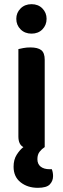

<svg xmlns="http://www.w3.org/2000/svg" viewBox="-20 -705 302 919"><path d="M68 -470Q76 -472 91.5 -475Q107 -478 125 -478Q161 -478 177.5 -465Q194 -452 194 -419V-1Q180 8 169.5 21.5Q159 35 159 57Q159 80 174.5 92.5Q190 105 218 105H228Q234 120 234 138Q234 161 218.5 177.5Q203 194 161 194Q112 194 78.5 167.5Q45 141 45 93Q45 59 60 35.5Q75 12 92 -1Q68 -13 68 -52ZM58 -615Q58 -644 78.5 -664.5Q99 -685 131 -685Q163 -685 183 -664.5Q203 -644 203 -615Q203 -585 183 -564.5Q163 -544 131 -544Q99 -544 78.5 -564.5Q58 -585 58 -615Z"/></svg>

Font: Baloo Bhaina 2 SemiBold
Style: Regular
Weight: 600
Designer: Yesha Goshar, Manish Minz, Shuchita Grover and Ek Type
Foundry: Ek Type
Version: Version 1.640;hotconv 1.0.111;makeotfexe 2.5.65597; ttfautoh